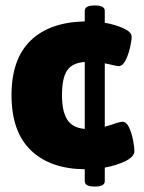

<svg xmlns="http://www.w3.org/2000/svg" viewBox="-20 -609 525 700"><path d="M323 71Q289 71 289 51V8Q163 7 92.5 -61Q22 -129 22 -262Q22 -393 91 -460.5Q160 -528 289 -531V-569Q289 -589 323 -589H328Q362 -589 362 -569V-526Q402 -519 431 -505.5Q460 -492 460 -475Q460 -461 454 -435Q448 -409 437.5 -388.5Q427 -368 413 -368Q405 -368 392 -371.5Q379 -375 362 -378V-147Q384 -153 400.5 -159Q417 -165 427 -165Q441 -165 450.5 -144.5Q460 -124 465 -98.5Q470 -73 470 -58Q470 -38 438 -22Q406 -6 362 2V51Q362 71 328 71ZM206 -262Q206 -203 225 -173Q244 -143 289 -139V-383Q244 -380 225 -352.5Q206 -325 206 -262Z"/></svg>

Font: Asap Black
Style: Regular
Weight: 900
Designer: Pablo Cosgaya
Foundry: Omnibus-Type
Version: Version 3.001; ttfautohint (v1.8.4.7-5d5b)